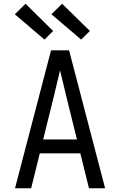

<svg xmlns="http://www.w3.org/2000/svg" viewBox="-20 -1003 640 1023"><path d="M60 0 188 -490 252 -735H348L412 -490L540 0H454L408 -186H192L146 0ZM390 -260 333 -490Q325 -525 316.5 -559.5Q308 -594 300 -628Q292 -594 283.5 -559.5Q275 -525 267 -490L210 -260ZM412 -792 389 -812 254 -927 311 -983 459 -838ZM217 -792 59 -927 116 -983 263 -838Z"/></svg>

Font: Iosevka Fixed Extended
Style: Regular
Weight: 400
Width: 7
Monospace: yes
Designer: Belleve Invis
Foundry: Belleve Invis
Version: Version 24.1.1; ttfautohint (v1.8.4)